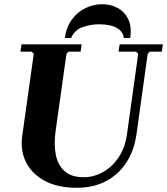

<svg xmlns="http://www.w3.org/2000/svg" viewBox="-20 -880 792 910"><path d="M547 -670H752L747 -635H690L680 -625L627 -245Q616 -166 578.5 -109Q541 -52 481.5 -21Q422 10 344 10Q254 10 193 -22.5Q132 -55 104 -110Q76 -165 85 -233L140 -625L130 -635H77L82 -670H367L362 -635H305L295 -625L243 -255Q235 -195 244.5 -146.5Q254 -98 286 -69Q318 -40 377 -40Q424 -40 467.5 -64Q511 -88 542 -134Q573 -180 582 -245L635 -625L625 -635H542ZM317 -700H287Q295 -753 321.5 -788.5Q348 -824 386 -842Q424 -860 464 -860Q505 -860 538 -842Q571 -824 588 -788.5Q605 -753 597 -700H567Q563 -726 545 -740Q527 -754 502 -759.5Q477 -765 451 -765Q412 -765 373 -752Q334 -739 317 -700Z"/></svg>

Font: Brygada 1918
Style: Bold Italic
Weight: 700
Italic angle: -8°
Designer: Mateusz Machalski | Borys Kosmynka | Przemek Hoffer
Foundry: NIEPODLEGLA 2018
Version: Version 3.006